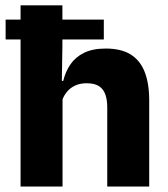

<svg xmlns="http://www.w3.org/2000/svg" viewBox="-20 -680 611 700"><path d="M0.5 -536V-608.5H358.5V-536ZM371 0V-289Q371 -316 364 -335.8Q357 -355.5 340.8 -366Q324.5 -376.5 296 -376.5Q272 -376.5 254.2 -368.2Q236.5 -360 224.5 -345.8Q212.5 -331.5 206.5 -313.5L175.5 -385H210.5Q218.5 -418.5 236.5 -445Q254.5 -471.5 286 -487.2Q317.5 -503 365.5 -503Q421 -503 455.8 -481.8Q490.5 -460.5 507.2 -418.5Q524 -376.5 524 -313.5V0ZM55 0V-660.5H207.5V-513.5L205 -351.5L208 -339.5V0Z"/></svg>

Font: Anek Latin Medium
Style: Bold
Weight: 700
Version: Version 1.003